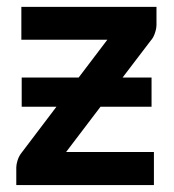

<svg xmlns="http://www.w3.org/2000/svg" viewBox="-20 -533 502 553"><path d="M430.7 -513.2V-461.9Q430.7 -450.2 425.8 -436.5Q421.4 -423.8 414.1 -416L333 -309.6H416.5V-225.6H269.5L170.4 -95.2H423.3V0H26.9V-51.3Q26.9 -59.1 30.8 -71.8Q34.7 -84 43 -94.2L142.6 -225.6H42.5V-309.6H206.5L289.1 -418.5H41.5V-513.2Z"/></svg>

Font: Lato-SemiBold
Style: Bold
Weight: 500
Designer: Lukasz Dziedzic with Adam Twardoch and Botio Nikoltchev
Foundry: tyPoland Lukasz Dziedzic
Version: ""